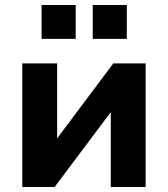

<svg xmlns="http://www.w3.org/2000/svg" viewBox="-20 -746 670 766"><path d="M69 0V-493H208V-166H187L432 -493H561V0H422V-328H444L198 0ZM350 -591V-726H486V-591ZM146 -591V-726H282V-591Z"/></svg>

Font: Nunito Sans 11pt ExtraBold
Style: Regular
Weight: 800
Version: Version 3.101;gftools[0.9.27]